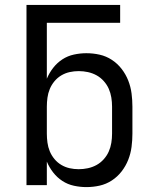

<svg xmlns="http://www.w3.org/2000/svg" viewBox="-20 -755 640 783"><path d="M332 8Q307 8 281.5 2.5Q256 -3 234.5 -17Q213 -31 197 -51.5Q181 -72 171 -96V0H88V-735H470V-662H171V-434Q181 -458 197 -478.5Q213 -499 234.5 -513Q256 -527 281.5 -532.5Q307 -538 332 -538Q360 -538 386.5 -532Q413 -526 436 -511Q459 -496 476 -474Q493 -452 503 -426.5Q513 -401 516.5 -374Q520 -347 520 -320V-210Q520 -183 516.5 -156Q513 -129 503 -103.5Q493 -78 476 -56Q459 -34 436 -19Q413 -4 386.5 2Q360 8 332 8ZM301 -65Q320 -65 338.5 -69Q357 -73 373.5 -82Q390 -91 403 -105.5Q416 -120 423.5 -137Q431 -154 434 -172.5Q437 -191 437 -210V-320Q437 -339 434 -357.5Q431 -376 423.5 -393Q416 -410 403 -424.5Q390 -439 373.5 -448Q357 -457 338.5 -461Q320 -465 301 -465Q282 -465 264 -461Q246 -457 230 -447.5Q214 -438 202 -423.5Q190 -409 183 -392Q176 -375 173.5 -356.5Q171 -338 171 -320V-210Q171 -192 173.5 -173.5Q176 -155 183 -138Q190 -121 202 -106.5Q214 -92 230 -82.5Q246 -73 264 -69Q282 -65 301 -65Z"/></svg>

Font: Iosevka Mono
Style: Regular
Weight: 400
Designer: Belleve Invis
Foundry: Belleve Invis
Version: Version 11.1.1